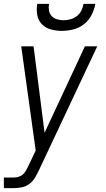

<svg xmlns="http://www.w3.org/2000/svg" viewBox="-27 -760 547 995"><path d="M-7 215V160H43Q56 160 68.5 156.5Q81 153 91 144.5Q101 136 107.5 124Q114 112 120 100L158 20L83 -520H147L204 -72L413 -520H477L174 124Q165 143 153.5 162Q142 181 124 194Q106 207 85 211Q64 215 43 215ZM293 -600Q264 -600 236.5 -607.5Q209 -615 190 -634.5Q171 -654 166 -682.5Q161 -711 166 -740H227Q224 -722 227 -705Q230 -688 241 -676.5Q252 -665 268.5 -660Q285 -655 302 -655Q320 -655 338 -660Q356 -665 371 -676.5Q386 -688 394.5 -705Q403 -722 406 -740H467Q462 -711 447.5 -682.5Q433 -654 408 -634.5Q383 -615 352.5 -607.5Q322 -600 293 -600Z"/></svg>

Font: Iosevka SS04 Light Oblique
Style: Regular
Weight: 300
Italic angle: -9°
Monospace: yes
Designer: Belleve Invis
Foundry: Belleve Invis
Version: Version 19.0.0; ttfautohint (v1.8.4)